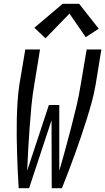

<svg xmlns="http://www.w3.org/2000/svg" viewBox="-20 -997 557 1017"><path d="M79 0Q76 -45 74 -91Q72 -137 70.5 -182.5Q69 -228 68.5 -274Q68 -320 69 -366Q70 -412 73 -458.5Q76 -505 83 -551L114 -735H192L162 -551Q152 -494 146.5 -436.5Q141 -379 137 -322Q133 -265 129.5 -207.5Q126 -150 124 -93L239 -441H294V-93Q311 -150 326.5 -207.5Q342 -265 357 -322Q372 -379 385.5 -436.5Q399 -494 408 -551L439 -735H517L487 -551Q479 -504 466.5 -458Q454 -412 439.5 -366Q425 -320 409.5 -274Q394 -228 377.5 -182.5Q361 -137 343.5 -91Q326 -45 308 0H254L253 -360L134 0ZM221 -794 162 -850 312 -977H399L503 -845L434 -800L348 -925Z"/></svg>

Font: Iosevka Curly Oblique
Style: Regular
Weight: 400
Italic angle: -9°
Monospace: yes
Designer: Belleve Invis
Foundry: Belleve Invis
Version: Version 11.1.0; ttfautohint (v1.8.3)